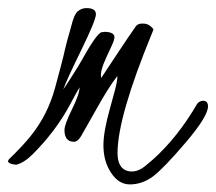

<svg xmlns="http://www.w3.org/2000/svg" viewBox="-88 -437 546 486"><path d="M169.9 -355.5C162.1 -355.5 144.4 -330.6 116.7 -280.8C111.5 -271.6 108 -265.8 106.2 -263.2C104.4 -260.6 98.8 -251.8 89.4 -236.8C79.9 -221.8 74.2 -213.2 72.3 -210.9C77.8 -226.6 92.9 -259.7 117.7 -310.3C142.4 -360.9 154.8 -391.1 154.8 -400.9C154.8 -411.3 146.8 -416.5 130.9 -416.5C122.4 -416.5 115 -413.7 108.6 -408.2C102.3 -402.7 96.7 -389.5 91.8 -368.7L82 -334C77.5 -316.4 74.4 -303.7 72.8 -295.9C71.1 -288.1 64 -261.1 51.5 -215.1C39 -169 18.4 -128.3 -10.3 -92.8C-23.9 -75.8 -41.8 -56.6 -64 -35.2C-72.1 -27.3 -66.6 -22.3 -47.4 -20C-34.3 -22.9 -20.3 -31.7 -5.4 -46.4C34 -85.8 65.8 -128.1 89.8 -173.3C100.9 -194.2 108.7 -208.3 113.3 -215.8C113.3 -204.4 106.9 -185.9 94.2 -160.2C81.5 -134.4 75.2 -117 75.2 -107.9C75.2 -88.1 83.3 -78.1 99.6 -78.1C105.5 -78.1 111.3 -82.8 117.2 -92.3L156.2 -161.1C176.1 -196.9 193.7 -224.8 209 -244.6C209.3 -243.7 209 -239.3 208 -231.4C207 -223.6 201.1 -200.4 190.2 -161.9C179.3 -123.3 173.8 -92.4 173.8 -69.3C173.8 -46.2 178.5 -25.9 188 -8.3C201.7 17.1 219.2 29.8 240.5 29.8C261.8 29.8 281.5 22.9 299.6 9.3C317.6 -4.4 345.3 -33.1 382.6 -76.9C419.8 -120.7 438.5 -151 438.5 -168C438.5 -177.4 434.1 -182.1 425.3 -182.1C418.5 -181.2 413.4 -178.1 410.2 -172.9L400.9 -157.2C365.7 -100.3 325.8 -53.9 281.2 -18.1C265.3 -4.7 249.7 -0.2 234.4 -4.4C217.8 -9.3 209.5 -24.4 209.5 -49.8C209.5 -110.7 238.8 -212.2 297.4 -354.5L300.3 -361.8C300 -364.1 297.3 -367.3 292.2 -371.3C287.2 -375.4 280.8 -377.4 272.9 -377.4C265.1 -377.4 259.6 -375.3 256.3 -371.1C245 -355.1 227.5 -329.4 204.1 -293.9L168 -239.3V-242.2C165.7 -251.6 170.4 -268.9 182.1 -293.9C191.6 -314.1 197.1 -326.3 198.7 -330.3C200.4 -334.4 201.3 -338.4 201.7 -342.3C202 -351.4 193.7 -356.1 176.8 -356.4Z"/></svg>

Font: Kristi
Style: Medium
Weight: 400
Italic angle: -15°
Version: Version 1.003